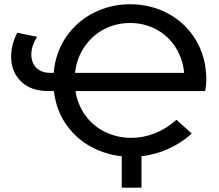

<svg xmlns="http://www.w3.org/2000/svg" viewBox="-20 -728 1029 901"><path d="M32.2 -461.9Q32.2 -519 61 -574.2L154.8 -555.2Q127 -514.2 127 -471.2Q127 -434.1 150.4 -410.2Q173.8 -386.2 216.8 -386.2H231.9Q240.7 -483.4 291.3 -556.2Q341.8 -628.9 420.9 -668.5Q500 -708 590.8 -708Q688 -708 769.5 -664.1Q851.1 -620.1 899.7 -539.1Q948.2 -458 948.2 -353Q947.8 -325.7 942.9 -300.8H334Q345.2 -233.9 382.6 -183.8Q419.9 -133.8 476.1 -107.4Q532.2 -81.1 596.2 -81.1Q652.3 -81.1 706.8 -102.5Q761.2 -124 808.1 -166L879.9 -101.1Q818.8 -46.9 745.4 -19.5Q671.9 7.8 596.2 7.8Q506.3 7.8 427.2 -29.1Q348.1 -65.9 296.1 -136Q244.1 -206.1 232.9 -300.8H205.1Q124 -300.8 78.1 -346.4Q32.2 -392.1 32.2 -461.9ZM332 -386.2H844.2Q837.4 -455.1 802.2 -508.5Q767.1 -562 711.4 -591.1Q655.8 -620.1 590.8 -620.1Q524.9 -620.1 469 -591.1Q413.1 -562 376.5 -508.5Q339.8 -455.1 332 -386.2ZM551.3 -22.9H644V152.8H551.3Z"/></svg>

Font: Montserrat Medium
Style: Regular
Weight: 500
Designer: Julieta Ulanovsky
Foundry: Julieta Ulanovsky
Version: Version 7.200